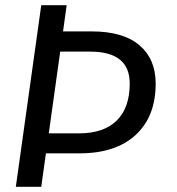

<svg xmlns="http://www.w3.org/2000/svg" viewBox="-20 -720 681 740"><path d="M580 -398Q580 -271 503 -200Q426 -129 287 -129H157L139 0H41L139 -700H237L223 -599H333Q455 -599 517.5 -545.5Q580 -492 580 -398ZM480 -398Q480 -521 328 -521H212L168 -206H284Q380 -206 430 -255.5Q480 -305 480 -398Z"/></svg>

Font: Krub Medium
Style: Italic
Weight: 500
Italic angle: -8°
Designer: Ekaluck Peanpanawate
Foundry: Cadson Demak Co.,Ltd.
Version: Version 1.000; ttfautohint (v1.6)